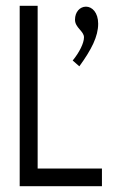

<svg xmlns="http://www.w3.org/2000/svg" viewBox="-20 -643 415 663"><path d="M48 0H332V-61H110V-623H48ZM254 -414C296 -472 319 -517 319 -561C319 -600 298 -620 277 -620C256 -620 239 -602 239 -575C239 -547 270 -536 270 -514C270 -494 254 -462 231 -434Z"/></svg>

Font: Inconsolata Condensed Thin
Style: Regular
Weight: 100
Width: 3
Monospace: yes
Designer: Raph Levien, Cyreal, Brenton Simpson
Foundry: Raph Levien, Cyreal, Google
Version: Version 3.100